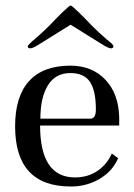

<svg xmlns="http://www.w3.org/2000/svg" viewBox="-20 -669 489 699"><path d="M238 10Q35 10 35 -209Q35 -318 86 -374Q137 -430 236 -430Q315 -430 363.5 -379Q412 -328 414 -241V-212H126Q126 -24 252 -23Q300 -23 335 -47Q370 -71 387 -110L410 -93Q390 -46 343 -18Q296 10 238 10ZM127 -237H309Q329 -237 329 -270Q329 -339 307.5 -371Q286 -403 236 -403Q182 -403 154.5 -358.5Q127 -314 127 -237ZM81 -501Q81 -503 89 -511Q99 -521 106 -526Q137 -553 160 -576L183 -600L207 -624Q233 -649 237 -649Q241 -649 267 -624L291 -600L314 -576Q337 -553 368 -526Q378 -518 386 -511Q393 -504 393 -501Q393 -493 384 -493Q376 -493 356 -505L237 -579L118 -505Q99 -493 90 -493Q81 -493 81 -501Z"/></svg>

Font: UnnaRegular
Style: Regular
Weight: 400
Designer: Jorge de Buen Unna
Foundry: Omnibus-Type
Version: Version 2.008;hotconv 1.0.109;makeotfexe 2.5.65596